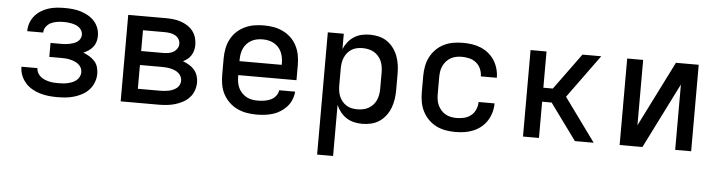

<svg xmlns="http://www.w3.org/2000/svg" viewBox="-46 -731 4292 1150"><g transform="rotate(5 2100.0 -156.5)"><path d="M302 8Q276 8 250 5Q224 2 199 -5.5Q174 -13 151.5 -26Q129 -39 111.5 -59Q94 -79 84.5 -103.5Q75 -128 75 -155H171Q171 -141 177.5 -128Q184 -115 195 -105.5Q206 -96 219 -90.5Q232 -85 246 -81.5Q260 -78 274 -77Q288 -76 302 -76Q317 -76 331 -77Q345 -78 359 -81Q373 -84 386.5 -89.5Q400 -95 411 -104Q422 -113 428.5 -126Q435 -139 435 -153Q435 -168 428 -181Q421 -194 409.5 -202.5Q398 -211 384.5 -216Q371 -221 357 -224Q343 -227 328.5 -227.5Q314 -228 300 -228H236V-312H300Q313 -312 325.5 -313Q338 -314 350 -316.5Q362 -319 374 -323Q386 -327 396.5 -334.5Q407 -342 413 -353.5Q419 -365 419 -377Q419 -390 413 -401Q407 -412 397.5 -420Q388 -428 376 -432.5Q364 -437 352 -439.5Q340 -442 327.5 -443Q315 -444 303 -444Q284 -444 264.5 -441Q245 -438 228 -430Q211 -422 199 -406Q187 -390 187 -371V-370H91V-372Q91 -397 99.5 -420.5Q108 -444 124 -463Q140 -482 161 -495Q182 -508 205.5 -515.5Q229 -523 253.5 -525.5Q278 -528 303 -528Q327 -528 351.5 -525.5Q376 -523 399 -516Q422 -509 443.5 -497Q465 -485 481.5 -467Q498 -449 506.5 -426Q515 -403 515 -378Q515 -361 510 -343.5Q505 -326 494 -312Q483 -298 468 -288Q453 -278 437 -271Q456 -264 473.5 -253.5Q491 -243 505 -228Q519 -213 525 -193Q531 -173 531 -152Q531 -126 521.5 -101Q512 -76 494.5 -56.5Q477 -37 454 -24.5Q431 -12 406 -4.5Q381 3 355 5.5Q329 8 302 8Z M685 0V-520H912Q935 -520 957 -517.5Q979 -515 1000.5 -508Q1022 -501 1041 -489Q1060 -477 1074 -459.5Q1088 -442 1094.5 -420Q1101 -398 1101 -376Q1101 -360 1097 -343.5Q1093 -327 1084.5 -313.5Q1076 -300 1063.5 -289.5Q1051 -279 1036 -272Q1055 -265 1073 -254.5Q1091 -244 1104.5 -228.5Q1118 -213 1124.5 -193Q1131 -173 1131 -153Q1131 -128 1122.5 -104Q1114 -80 1097 -61.5Q1080 -43 1057.5 -31Q1035 -19 1011 -12Q987 -5 962 -2.5Q937 0 912 0ZM781 -311H912Q928 -311 944 -313.5Q960 -316 973.5 -323.5Q987 -331 996 -344.5Q1005 -358 1005 -374Q1005 -390 996 -403.5Q987 -417 973 -424Q959 -431 943.5 -433.5Q928 -436 912 -436H781ZM781 -84H912Q925 -84 938.5 -85Q952 -86 964.5 -88.5Q977 -91 989.5 -96Q1002 -101 1012.5 -109Q1023 -117 1029 -129Q1035 -141 1035 -155Q1035 -168 1029 -180Q1023 -192 1013 -200.5Q1003 -209 990.5 -214Q978 -219 965 -222Q952 -225 938.5 -226Q925 -227 912 -227H781Z M1503 8Q1473 8 1443.5 3Q1414 -2 1387 -14.5Q1360 -27 1338 -48Q1316 -69 1302 -95Q1288 -121 1282.5 -150.5Q1277 -180 1277 -210V-310Q1277 -340 1282.5 -369Q1288 -398 1301.5 -424.5Q1315 -451 1336.5 -471.5Q1358 -492 1385 -505Q1412 -518 1441 -523Q1470 -528 1500 -528Q1530 -528 1559 -523Q1588 -518 1615 -505Q1642 -492 1663.5 -471.5Q1685 -451 1698.5 -424.5Q1712 -398 1717.5 -369Q1723 -340 1723 -310V-218H1373V-210Q1373 -192 1376 -174.5Q1379 -157 1386.5 -141Q1394 -125 1406.5 -112Q1419 -99 1434.5 -90.5Q1450 -82 1467.5 -79Q1485 -76 1503 -76Q1522 -76 1541.5 -79Q1561 -82 1579 -90Q1597 -98 1610 -114Q1623 -130 1625 -149H1721Q1719 -124 1709.5 -100.5Q1700 -77 1683.5 -58.5Q1667 -40 1646 -26.5Q1625 -13 1601 -5.5Q1577 2 1552 5Q1527 8 1503 8ZM1373 -302H1627V-310Q1627 -328 1624 -345Q1621 -362 1614 -378Q1607 -394 1595 -407Q1583 -420 1567.5 -428.5Q1552 -437 1535 -440.5Q1518 -444 1500 -444Q1482 -444 1465 -440.5Q1448 -437 1432.5 -428.5Q1417 -420 1405 -407Q1393 -394 1386 -378Q1379 -362 1376 -345Q1373 -328 1373 -310Z M1885 215V-520H1981V-428Q1991 -451 2006.5 -470.5Q2022 -490 2043 -503.5Q2064 -517 2088.5 -522.5Q2113 -528 2138 -528Q2165 -528 2192 -521.5Q2219 -515 2241 -500Q2263 -485 2279.5 -463Q2296 -441 2305.5 -416Q2315 -391 2319 -364Q2323 -337 2323 -310V-210Q2323 -183 2319 -156Q2315 -129 2305.5 -104Q2296 -79 2279.5 -57Q2263 -35 2241 -20Q2219 -5 2192 1.5Q2165 8 2138 8Q2113 8 2088.5 2.5Q2064 -3 2043 -16.5Q2022 -30 2006.5 -49.5Q1991 -69 1981 -92V215ZM2101 -76Q2118 -76 2135.5 -79.5Q2153 -83 2168 -91.5Q2183 -100 2195 -113Q2207 -126 2214 -142Q2221 -158 2224 -175.5Q2227 -193 2227 -210V-310Q2227 -327 2224 -344.5Q2221 -362 2214 -378Q2207 -394 2195 -407Q2183 -420 2168 -428.5Q2153 -437 2135.5 -440.5Q2118 -444 2101 -444Q2084 -444 2067 -440.5Q2050 -437 2035.5 -428Q2021 -419 2010 -405.5Q1999 -392 1992.5 -376.5Q1986 -361 1983.5 -344Q1981 -327 1981 -310V-210Q1981 -193 1983.5 -176Q1986 -159 1992.5 -143.5Q1999 -128 2010 -114.5Q2021 -101 2035.5 -92Q2050 -83 2067 -79.5Q2084 -76 2101 -76Z M2698 8Q2668 8 2639 3Q2610 -2 2583.5 -15Q2557 -28 2536 -49Q2515 -70 2501.5 -96Q2488 -122 2482.5 -151.5Q2477 -181 2477 -210V-310Q2477 -339 2482.5 -368.5Q2488 -398 2501.5 -424Q2515 -450 2536 -471Q2557 -492 2583.5 -505Q2610 -518 2639 -523Q2668 -528 2698 -528Q2725 -528 2752 -524Q2779 -520 2804.5 -509.5Q2830 -499 2851.5 -481.5Q2873 -464 2887.5 -441Q2902 -418 2909.5 -391.5Q2917 -365 2917 -338V-337H2821Q2821 -360 2811.5 -382Q2802 -404 2784 -418.5Q2766 -433 2743.5 -438.5Q2721 -444 2698 -444Q2680 -444 2663 -440.5Q2646 -437 2631 -428.5Q2616 -420 2604.5 -407Q2593 -394 2585.5 -378Q2578 -362 2575.5 -344.5Q2573 -327 2573 -310V-210Q2573 -193 2575.5 -175.5Q2578 -158 2585.5 -142Q2593 -126 2604.5 -113Q2616 -100 2631 -91.5Q2646 -83 2663 -79.5Q2680 -76 2698 -76Q2721 -76 2743.5 -81.5Q2766 -87 2784 -101.5Q2802 -116 2811.5 -138Q2821 -160 2821 -183H2917V-182Q2917 -155 2909.5 -128.5Q2902 -102 2887.5 -79Q2873 -56 2851.5 -38.5Q2830 -21 2804.5 -10.5Q2779 0 2752 4Q2725 8 2698 8Z M3104 0V-520H3200V-302H3257L3416 -520H3529L3340 -260L3529 0H3416L3257 -218H3200V0Z M3685 0V-520H3781V-127L3978 -520H4115V0H4019V-393L3822 0Z"/></g></svg>

Font: Iosevka Aile Medium
Style: Regular
Weight: 500
Designer: Belleve Invis
Foundry: Belleve Invis
Version: Version 27.3.5; ttfautohint (v1.8.4)